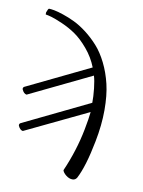

<svg xmlns="http://www.w3.org/2000/svg" viewBox="-74 -481 536 720"><g transform="rotate(10 194.5 -121.5)"><path d="M275.4 -109.4Q275.9 -132.3 272.5 -163.6Q269 -194.8 263.7 -210.9L27.3 -96.7Q16.6 -98.1 9.8 -113.3Q8.3 -116.2 9.8 -119.6Q11.2 -123 13.7 -124L253.9 -240.2Q239.3 -277.3 213.6 -307.6Q188 -337.9 163.6 -354.7Q139.2 -371.6 111.1 -383.8Q83 -396 69.3 -399.9Q55.7 -403.8 45.9 -405.3V-413.1Q51.3 -428.7 54.7 -428.7Q61.5 -428.7 75 -426.3Q88.4 -423.8 109.6 -416.7Q130.9 -409.7 153.8 -398.7Q176.8 -387.7 201.7 -368.7Q226.6 -349.6 248.3 -325.4Q270 -301.3 287.6 -265.9Q305.2 -230.5 315.2 -188.5Q325.2 -146.5 325.2 -89.8Q325.2 -33.2 312.5 31.2Q293.5 129.4 268.6 176.8Q262.7 186.5 252 186.5Q239.3 186.5 227.3 177Q215.3 167.5 212.9 158.2Q248.5 77.1 264.6 -5.9Q272.9 -48.8 275.4 -74.2L37.1 40Q26.4 38.6 19.5 23.4Q18.1 20.5 19.5 17.1Q21 13.7 23.4 12.7Z"/></g></svg>

Font: Crimson
Style: Italic
Weight: 400
Italic angle: -11°
Version: Version 0.8